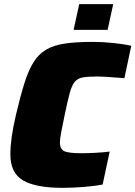

<svg xmlns="http://www.w3.org/2000/svg" viewBox="-20 -898 653 926"><path d="M282 8Q154 8 92 -27.5Q30 -63 30 -154Q30 -191 36.5 -238Q43 -285 57 -344Q78 -434 97.5 -496Q117 -558 141.5 -597.5Q166 -637 202.5 -658.5Q239 -680 293.5 -688Q348 -696 427 -696Q475 -696 527.5 -690.5Q580 -685 613 -677L580 -521Q520 -526 492.5 -527.5Q465 -529 451 -529Q407 -529 381.5 -525Q356 -521 341.5 -504.5Q327 -488 316.5 -450Q306 -412 292 -344Q282 -297 275.5 -262Q269 -227 269 -212Q269 -177 292 -168Q315 -159 372 -159Q402 -159 440.5 -161Q479 -163 509 -167L475 -8Q440 -1 385.5 3.5Q331 8 282 8ZM335 -754 362 -878H526L499 -754Z"/></svg>

Font: Saira Black
Style: Italic
Weight: 900
Italic angle: -12°
Designer: Hector Gatti with collaboration of the Omnibus-Type team
Foundry: Omnibus-Type
Version: Version 1.100; ttfautohint (v1.8.3)